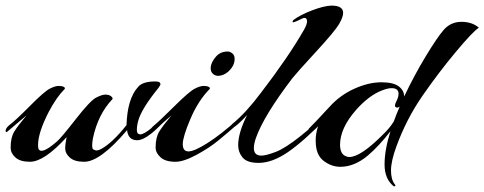

<svg xmlns="http://www.w3.org/2000/svg" viewBox="-42 -570 1731 686"><path d="M452 -139Q447 -121 447 -105.5Q447 -90 459.5 -90Q472 -90 500 -113Q528 -136 537 -145Q546 -154 546 -142Q546 -137 543 -134Q511 -102 496 -91Q468 -69 448 -69Q416 -69 412 -105Q316 8 259 8Q224 8 207.5 -7Q191 -22 191 -39Q191 -56 196 -80Q116 8 65 8Q30 8 13 -7.5Q-4 -23 -4 -42Q-4 -79 9 -100Q22 -121 53 -158Q-10 -105 -15.5 -100Q-21 -95 -22 -102Q-22 -111 -11 -121Q13 -139 64.5 -191Q116 -243 135.5 -253Q155 -263 167.5 -263Q180 -263 186 -259.5Q192 -256 189 -252Q160 -223 132 -170Q94 -96 94 -52Q94 -45 95 -40Q101 -21 134 -43Q146 -51 161.5 -64.5Q177 -78 228.5 -144Q280 -210 301 -221Q322 -232 335 -232Q348 -232 355.5 -225.5Q363 -219 359 -215Q308 -161 290 -76Q284 -41 291 -36.5Q298 -32 304.5 -32.5Q311 -33 320 -38Q360 -60 410 -123Q413 -217 451 -259Q467 -279 513 -279Q533 -279 531 -267L525 -257Q464 -182 452 -139Z M772 -386Q780 -386 789 -378.5Q798 -371 796 -353.5Q794 -336 780 -320.5Q766 -305 748.5 -300.5Q731 -296 720 -305Q709 -314 711 -331Q713 -348 729 -367Q745 -386 772 -386ZM707 -252Q666 -210 638.5 -145.5Q611 -81 611 -55Q611 -29 631.5 -29Q652 -29 699.5 -59Q747 -89 808 -144Q821 -156 821 -141Q821 -139 819 -137Q771 -95 738 -68Q705 -41 659.5 -16.5Q614 8 585 8Q549 8 531.5 -8Q514 -24 514 -43Q514 -79 527 -100Q540 -121 571 -158Q560 -149 536.5 -128Q513 -107 504 -100Q495 -93 495 -104Q495 -111 511 -124Q527 -137 580.5 -190Q634 -243 653.5 -253Q673 -263 685.5 -263Q698 -263 704 -259.5Q710 -256 707 -252Z M865 -41Q865 -14 892 -14Q908 -14 942.5 -27Q977 -40 1032 -84Q1087 -128 1106 -147.5Q1125 -167 1129 -166.5Q1133 -166 1132 -160.5Q1131 -155 1127 -151Q1042 -64 986 -26Q930 12 882 12Q841 12 825 -7Q809 -26 809 -51Q809 -96 841 -159Q783 -97 783 -119Q783 -123 789 -128Q836 -166 890 -238Q989 -367 1045 -465Q1055 -484 1055 -493Q1055 -514 1032 -501Q1006 -488 1004 -491Q1002 -494 1007 -499Q1031 -517 1073 -533Q1115 -549 1142 -550Q1184 -550 1184 -524Q1184 -509 1169.5 -484Q1155 -459 1086.5 -384.5Q1018 -310 1003 -291Q900 -156 872 -76Q865 -55 865 -41Z M1374 -46Q1355 6 1355 39Q1355 72 1369 89Q1372 93 1370 94.5Q1368 96 1367 96Q1366 96 1364 95Q1332 69 1332 17.5Q1332 -34 1353 -101Q1312 -48 1272 -14Q1224 26 1174 26Q1142 26 1114 4.5Q1086 -17 1086 -66Q1085 -90 1095 -121Q1075 -103 1069.5 -99Q1064 -95 1062 -99Q1060 -103 1060 -106.5Q1060 -110 1066.5 -115.5Q1073 -121 1136 -189Q1173 -230 1224 -253Q1275 -276 1321 -276Q1363 -276 1382.5 -261.5Q1402 -247 1402 -225Q1438 -301 1479.5 -369.5Q1521 -438 1544 -464Q1569 -492 1607 -492Q1645 -492 1669 -471Q1648 -458 1587 -385Q1526 -312 1468 -228.5Q1410 -145 1374 -46ZM1382 -235Q1382 -255 1357 -255Q1344 -255 1323 -247Q1276 -229 1230 -177Q1173 -112 1173 -53Q1173 -18 1196 -11Q1201 -9 1206 -9Q1247 -9 1328 -91Q1350 -112 1365 -136Q1373 -159 1386 -189Q1377 -183 1371.5 -187.5Q1366 -192 1374 -207.5Q1382 -223 1382 -235Z"/></svg>

Font: Arizonia
Style: Regular
Weight: 400
Designer: Robert E. Leuschke
Foundry: Robert E. Leuschke
Version: Version 1.003